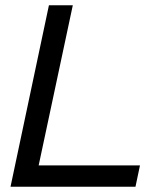

<svg xmlns="http://www.w3.org/2000/svg" viewBox="-20 -710 619 730"><path d="M166 -689.9H256.8L127 -81.1H512.2L495.1 0H20Z"/></svg>

Font: D-DIN Exp
Style: DINExp-Italic
Weight: 400
Width: 7
Italic angle: -12°
Designer: Charles Nix
Foundry: Datto Inc.
Version: Version 1.00